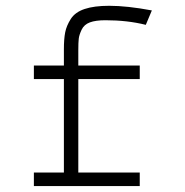

<svg xmlns="http://www.w3.org/2000/svg" viewBox="-20 -630 626 650"><path d="M94.7 -408.2H196.3V-462.9Q196.3 -498 200.7 -520.5Q205.1 -543 219.7 -565.9Q234.4 -588.9 266.6 -599.6Q298.8 -610.4 349.6 -610.4Q410.2 -610.4 494.1 -594.7L473.6 -545.9Q411.1 -561.5 336.9 -561.5Q303.7 -561.5 284.2 -554.2Q264.6 -546.9 256.3 -529.3Q248 -511.7 246.6 -499Q245.1 -486.3 245.1 -460V-408.2H453.1V-362.3H245.1V-45.9H453.1V0H94.7V-45.9H196.3V-362.3H94.7Z"/></svg>

Font: Thabit
Style: Regular
Weight: 500
Designer: Regenerated by Nadim Shaikli
Foundry: MAK Alagha
Version: 0.01